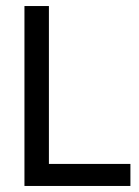

<svg xmlns="http://www.w3.org/2000/svg" viewBox="-20 -616 461 636"><path d="M412 0V-73H142V-596H61V0Z"/></svg>

Font: linja pona
Style: Regular
Weight: 400
Foundry: jan Same & David A Roberts
Version: Version 4.9